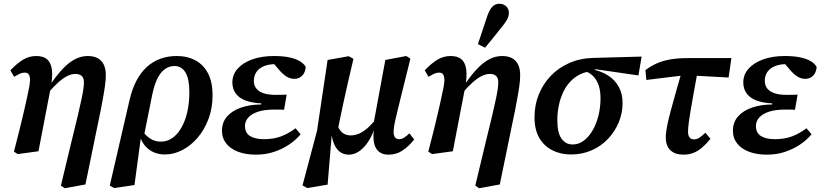

<svg xmlns="http://www.w3.org/2000/svg" viewBox="-20 -806 4350 1018"><path d="M54 -2Q70 -64 81.5 -110Q93 -156 101.5 -192.5Q110 -229 117.5 -262Q125 -295 132 -330Q138 -356 139 -376.5Q140 -397 134 -409Q128 -421 111 -421Q97 -421 84.5 -415Q72 -409 55 -399L35 -433Q71 -471 103 -490Q135 -509 172 -509Q210 -509 230 -491.5Q250 -474 255 -437Q260 -400 249 -342L184 -4L74 11ZM303 178 357 -47Q379 -136 392.5 -193Q406 -250 413 -284Q420 -318 422.5 -337.5Q425 -357 425 -371Q425 -392 413.5 -403Q402 -414 380 -414Q359 -414 337 -403Q315 -392 290 -370Q265 -348 235 -313L230 -368H254Q284 -411 314.5 -443Q345 -475 377.5 -492Q410 -509 445 -509Q478 -509 499 -497Q520 -485 530.5 -462.5Q541 -440 541 -409Q541 -396 540 -381Q539 -366 536 -346Q533 -326 528 -296.5Q523 -267 514.5 -224Q506 -181 493 -120L433 172L323 192Z M585 191 562 178 667 -276Q694 -392 758 -450.5Q822 -509 917 -509Q973 -509 1016 -486Q1059 -463 1083 -417Q1107 -371 1107 -300Q1107 -233 1085.5 -175.5Q1064 -118 1028 -76Q992 -34 947 -10.5Q902 13 854 13Q803 13 766.5 -16Q730 -45 718 -99L734 -114Q751 -88 776 -71.5Q801 -55 833 -55Q859 -55 882.5 -67.5Q906 -80 924.5 -103.5Q943 -127 956.5 -159.5Q970 -192 977 -232Q984 -272 984 -317Q984 -387 963.5 -421.5Q943 -456 905 -456Q878 -456 855 -440Q832 -424 815.5 -391.5Q799 -359 788 -308L742 -79L727 -77L693 175Z M1337 14Q1284 14 1243.5 -1Q1203 -16 1180 -44.5Q1157 -73 1157 -113Q1157 -158 1184.5 -189Q1212 -220 1259.5 -236Q1307 -252 1365 -252V-258Q1318 -260 1283.5 -272.5Q1249 -285 1230.5 -309.5Q1212 -334 1212 -369Q1212 -411 1240.5 -442.5Q1269 -474 1318.5 -491.5Q1368 -509 1432 -509Q1479 -509 1513 -502Q1547 -495 1569 -482Q1591 -469 1601 -451Q1599 -422 1582.5 -405Q1566 -388 1541 -388Q1518 -388 1498.5 -400.5Q1479 -413 1461 -434L1421 -481H1513L1515 -459Q1498 -463 1481.5 -464.5Q1465 -466 1442 -466Q1406 -466 1380 -455.5Q1354 -445 1340 -425Q1326 -405 1326 -377Q1326 -352 1340 -335.5Q1354 -319 1379.5 -311Q1405 -303 1441 -303Q1461 -303 1473.5 -303.5Q1486 -304 1500 -304L1486 -224Q1477 -225 1462.5 -225Q1448 -225 1433 -225Q1383 -225 1349 -214Q1315 -203 1297 -183.5Q1279 -164 1279 -138Q1279 -101 1306 -84.5Q1333 -68 1379 -68Q1431 -68 1470.5 -83Q1510 -98 1547 -126L1574 -94Q1548 -63 1512 -39Q1476 -15 1432 -0.5Q1388 14 1337 14Z M1609 191 1584 177 1661 -113 1717 -488 1829 -508 1854 -494Q1838 -427 1825.5 -372Q1813 -317 1803 -271Q1793 -225 1784.5 -184Q1776 -143 1768 -103L1739 -91L1717 173ZM1830 14Q1803 14 1784 0.5Q1765 -13 1753.5 -38Q1742 -63 1737 -98L1765 -156Q1774 -121 1793 -104.5Q1812 -88 1839 -88Q1860 -88 1881.5 -96.5Q1903 -105 1927.5 -126Q1952 -147 1980 -183L1987 -124H1966Q1948 -75 1925.5 -45Q1903 -15 1879 -0.5Q1855 14 1830 14ZM2040 14Q2001 14 1980.5 -10.5Q1960 -35 1960 -81Q1960 -99 1963 -116.5Q1966 -134 1969 -149L1961 -152L2023 -488L2134 -509L2156 -495L2110 -310Q2099 -265 2091 -232.5Q2083 -200 2077.5 -176Q2072 -152 2069.5 -135Q2067 -118 2067 -106Q2067 -87 2074.5 -77.5Q2082 -68 2096 -68Q2110 -68 2123 -76.5Q2136 -85 2151 -99L2176 -66Q2146 -29 2113.5 -7.5Q2081 14 2040 14Z M2251 -2Q2267 -64 2278.5 -110Q2290 -156 2298.5 -192.5Q2307 -229 2314.5 -262Q2322 -295 2329 -330Q2335 -356 2336 -376.5Q2337 -397 2331 -409Q2325 -421 2308 -421Q2294 -421 2281.5 -415Q2269 -409 2252 -399L2232 -433Q2268 -471 2300 -490Q2332 -509 2369 -509Q2407 -509 2427 -491.5Q2447 -474 2452 -437Q2457 -400 2446 -342L2381 -4L2271 11ZM2500 178 2554 -47Q2576 -136 2589.5 -193Q2603 -250 2610 -284Q2617 -318 2619.5 -337.5Q2622 -357 2622 -371Q2622 -392 2610.5 -403Q2599 -414 2577 -414Q2556 -414 2534 -403Q2512 -392 2487 -370Q2462 -348 2432 -313L2427 -368H2451Q2481 -411 2511.5 -443Q2542 -475 2574.5 -492Q2607 -509 2642 -509Q2675 -509 2696 -497Q2717 -485 2727.5 -462.5Q2738 -440 2738 -409Q2738 -396 2737 -381Q2736 -366 2733 -346Q2730 -326 2725 -296.5Q2720 -267 2711.5 -224Q2703 -181 2690 -120L2630 172L2520 192ZM2514 -572Q2527 -610 2539.5 -648.5Q2552 -687 2565 -725Q2573 -747 2582 -760Q2591 -773 2602 -779.5Q2613 -786 2627 -786Q2650 -786 2664 -772.5Q2678 -759 2678 -738Q2678 -720 2669.5 -704Q2661 -688 2644 -667Q2621 -638 2598.5 -610Q2576 -582 2552 -553Z M3008 13Q2952 13 2908 -9.5Q2864 -32 2839 -75.5Q2814 -119 2814 -184Q2814 -248 2836 -303.5Q2858 -359 2899 -402.5Q2940 -446 2997.5 -471.5Q3055 -497 3126 -499L3382 -506L3365 -406L3138 -439L3119 -428Q3084 -426 3055 -411.5Q3026 -397 3003.5 -373Q2981 -349 2966 -317Q2951 -285 2943 -247.5Q2935 -210 2935 -168Q2935 -102 2957 -71Q2979 -40 3016 -40Q3048 -40 3075 -60Q3102 -80 3122 -114.5Q3142 -149 3153 -193Q3164 -237 3164 -285Q3164 -323 3155 -351Q3146 -379 3129 -398Q3112 -417 3086 -428L3116 -439Q3166 -430 3203 -406.5Q3240 -383 3260.5 -346Q3281 -309 3281 -259Q3281 -206 3260.5 -157Q3240 -108 3203.5 -69.5Q3167 -31 3117 -9Q3067 13 3008 13Z M3407 -382 3402 -434Q3431 -456 3462.5 -470Q3494 -484 3534 -491Q3574 -498 3629 -498H3858L3843 -395L3642 -406H3601ZM3604 14Q3559 14 3534.5 -9.5Q3510 -33 3510 -77Q3510 -90 3512 -106.5Q3514 -123 3519.5 -149.5Q3525 -176 3535.5 -215.5Q3546 -255 3562 -312Q3578 -369 3601 -448L3683 -450Q3668 -369 3658 -313.5Q3648 -258 3642 -222Q3636 -186 3633 -164.5Q3630 -143 3629 -130Q3628 -117 3628 -108Q3628 -88 3636 -77.5Q3644 -67 3659 -67Q3675 -67 3688.5 -76Q3702 -85 3720 -102L3747 -70Q3725 -43 3703 -24Q3681 -5 3657 4.5Q3633 14 3604 14Z M4046 14Q3993 14 3952.5 -1Q3912 -16 3889 -44.5Q3866 -73 3866 -113Q3866 -158 3893.5 -189Q3921 -220 3968.5 -236Q4016 -252 4074 -252V-258Q4027 -260 3992.5 -272.5Q3958 -285 3939.5 -309.5Q3921 -334 3921 -369Q3921 -411 3949.5 -442.5Q3978 -474 4027.5 -491.5Q4077 -509 4141 -509Q4188 -509 4222 -502Q4256 -495 4278 -482Q4300 -469 4310 -451Q4308 -422 4291.5 -405Q4275 -388 4250 -388Q4227 -388 4207.5 -400.5Q4188 -413 4170 -434L4130 -481H4222L4224 -459Q4207 -463 4190.5 -464.5Q4174 -466 4151 -466Q4115 -466 4089 -455.5Q4063 -445 4049 -425Q4035 -405 4035 -377Q4035 -352 4049 -335.5Q4063 -319 4088.5 -311Q4114 -303 4150 -303Q4170 -303 4182.5 -303.5Q4195 -304 4209 -304L4195 -224Q4186 -225 4171.5 -225Q4157 -225 4142 -225Q4092 -225 4058 -214Q4024 -203 4006 -183.5Q3988 -164 3988 -138Q3988 -101 4015 -84.5Q4042 -68 4088 -68Q4140 -68 4179.5 -83Q4219 -98 4256 -126L4283 -94Q4257 -63 4221 -39Q4185 -15 4141 -0.5Q4097 14 4046 14Z"/></svg>

Font: Source Serif 4 SemiBold
Style: Italic
Weight: 600
Italic angle: -12°
Designer: Frank Grießhammer
Foundry: Adobe Systems Incorporated
Version: Version 4.004;hotconv 1.0.116;makeotfexe 2.5.65601